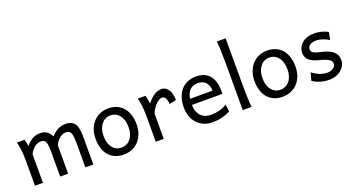

<svg xmlns="http://www.w3.org/2000/svg" viewBox="-51 -1407 3754 2046"><g transform="rotate(-20 1826.0 -384.5)"><path d="M461.4 0H371.1V-278.3Q371.1 -323.7 367.7 -351.8Q364.3 -379.9 356.2 -395.8Q348.1 -411.6 334.5 -417Q320.8 -422.4 300.3 -422.4Q282.2 -422.4 264.2 -415Q246.1 -407.7 229.7 -394.3Q213.4 -380.9 199.5 -362.5Q185.5 -344.2 175.8 -322.3V0H85.4V-300.3Q85.4 -372.6 77.1 -422.6Q68.8 -472.7 61 -498H148.9Q154.3 -482.4 158.2 -461.2Q162.1 -439.9 164.6 -422.4Q187 -448.2 207.5 -464.8Q228 -481.4 248.3 -491Q268.6 -500.5 288.6 -504.2Q308.6 -507.8 329.6 -507.8Q353.5 -507.8 373 -501Q392.6 -494.1 407.5 -482.9Q422.4 -471.7 433.1 -456.8Q443.8 -441.9 449.7 -425.8Q472.7 -450.7 494.1 -466.6Q515.6 -482.4 536.1 -491.5Q556.6 -500.5 576.4 -504.2Q596.2 -507.8 615.2 -507.8Q652.3 -507.8 677.7 -495.8Q703.1 -483.9 718.5 -460.4Q733.9 -437 740.5 -402.3Q747.1 -367.7 747.1 -322.3V0H656.7V-268.6Q656.7 -315.9 653.3 -345.7Q649.9 -375.5 641.8 -392.6Q633.8 -409.7 620.1 -416Q606.4 -422.4 585.9 -422.4Q567.9 -422.4 550.3 -415.3Q532.7 -408.2 516.4 -395.3Q500 -382.3 486.1 -363.8Q472.2 -345.2 461.4 -322.3Z M953.1 -246.6Q953.1 -204.1 963.4 -170.4Q973.6 -136.7 992.4 -113.5Q1011.2 -90.3 1037.1 -78.1Q1063 -65.9 1094.7 -65.9Q1124 -65.9 1149.9 -78.1Q1175.8 -90.3 1195.1 -113.5Q1214.4 -136.7 1225.3 -170.4Q1236.3 -204.1 1236.3 -246.6Q1236.3 -289.6 1226.1 -323.5Q1215.8 -357.4 1197 -381.1Q1178.2 -404.8 1152.1 -417.2Q1126 -429.7 1094.7 -429.7Q1064.9 -429.7 1039.1 -417.2Q1013.2 -404.8 994.1 -381.1Q975.1 -357.4 964.1 -323.5Q953.1 -289.6 953.1 -246.6ZM862.8 -246.6Q862.8 -309.6 881.8 -358.2Q900.9 -406.7 933.1 -440.2Q965.3 -473.6 1008.3 -490.7Q1051.3 -507.8 1099.6 -507.8Q1149.9 -507.8 1191.7 -490.7Q1233.4 -473.6 1263.4 -440.2Q1293.5 -406.7 1310.1 -358.2Q1326.7 -309.6 1326.7 -246.6Q1326.7 -183.6 1307.6 -135.3Q1288.6 -86.9 1256.3 -54.2Q1224.1 -21.5 1181.2 -4.6Q1138.2 12.2 1089.8 12.2Q1039.6 12.2 997.8 -4.6Q956.1 -21.5 926 -54.2Q896 -86.9 879.4 -135.3Q862.8 -183.6 862.8 -246.6Z M1455.1 0V-300.3Q1455.1 -372.6 1447 -422.6Q1439 -472.7 1430.7 -498H1518.6Q1521.5 -490.2 1524.4 -477.8Q1527.3 -465.3 1529.8 -451.7Q1532.2 -438 1534.2 -424.8L1538.1 -402.8Q1555.7 -428.2 1576.4 -447.8Q1597.2 -467.3 1618.4 -480.7Q1639.6 -494.1 1659.9 -501Q1680.2 -507.8 1696.8 -507.8Q1727.5 -507.8 1748.8 -494.4Q1770 -481 1783.4 -458.3Q1796.9 -435.5 1803 -406Q1809.1 -376.5 1809.1 -344.2L1731 -327.1Q1731 -345.2 1727.5 -362.1Q1724.1 -378.9 1717.3 -391.8Q1710.4 -404.8 1700 -412.4Q1689.5 -419.9 1674.8 -419.9Q1659.2 -419.9 1640.1 -408Q1621.1 -396 1602.8 -376.5Q1584.5 -356.9 1568.8 -332.5Q1553.2 -308.1 1545.4 -283.2V0Z M1950.7 -236.8Q1952.1 -193.8 1964.1 -162.1Q1976.1 -130.4 1996.8 -109.6Q2017.6 -88.9 2045.7 -78.6Q2073.7 -68.4 2106.9 -68.4Q2154.3 -68.4 2199.7 -79.1Q2245.1 -89.8 2290 -117.2L2299.8 -36.6Q2273.9 -23.4 2249 -14.2Q2224.1 -4.9 2199.2 1Q2174.3 6.8 2148.7 9.5Q2123 12.2 2094.7 12.2Q2047.9 12.2 2005.4 -4.2Q1962.9 -20.5 1930.7 -52.5Q1898.4 -84.5 1879.4 -131.8Q1860.4 -179.2 1860.4 -241.7Q1860.4 -302.2 1876.7 -351.3Q1893.1 -400.4 1923.3 -435.3Q1953.6 -470.2 1997.1 -489Q2040.5 -507.8 2094.7 -507.8Q2134.8 -507.8 2165.5 -498.3Q2196.3 -488.8 2218.8 -471.9Q2241.2 -455.1 2256.3 -432.6Q2271.5 -410.2 2280.5 -384.3Q2289.6 -358.4 2293.5 -330.3Q2297.4 -302.2 2297.4 -274.9V-255.9Q2297.4 -243.7 2296.9 -236.8ZM2087.4 -434.6Q2033.7 -434.6 1999.5 -403.1Q1965.3 -371.6 1954.6 -305.2H2209.5Q2209.5 -336.4 2200.4 -360.6Q2191.4 -384.8 2175 -401.4Q2158.7 -418 2136.2 -426.3Q2113.8 -434.6 2087.4 -434.6Z M2531.7 -231.9Q2531.7 -208.5 2532.5 -176.8Q2533.2 -145 2534.4 -112.3Q2535.6 -79.6 2537.4 -49.8Q2539.1 -20 2541.5 0H2441.4V-551.8Q2441.4 -623 2439 -680.9Q2436.5 -738.8 2431.6 -781.2H2531.7Z M2754.9 -246.6Q2754.9 -204.1 2765.1 -170.4Q2775.4 -136.7 2794.2 -113.5Q2813 -90.3 2838.9 -78.1Q2864.7 -65.9 2896.5 -65.9Q2925.8 -65.9 2951.7 -78.1Q2977.5 -90.3 2996.8 -113.5Q3016.1 -136.7 3027.1 -170.4Q3038.1 -204.1 3038.1 -246.6Q3038.1 -289.6 3027.8 -323.5Q3017.6 -357.4 2998.8 -381.1Q2980 -404.8 2953.9 -417.2Q2927.7 -429.7 2896.5 -429.7Q2866.7 -429.7 2840.8 -417.2Q2814.9 -404.8 2795.9 -381.1Q2776.9 -357.4 2765.9 -323.5Q2754.9 -289.6 2754.9 -246.6ZM2664.6 -246.6Q2664.6 -309.6 2683.6 -358.2Q2702.6 -406.7 2734.9 -440.2Q2767.1 -473.6 2810.1 -490.7Q2853 -507.8 2901.4 -507.8Q2951.7 -507.8 2993.4 -490.7Q3035.2 -473.6 3065.2 -440.2Q3095.2 -406.7 3111.8 -358.2Q3128.4 -309.6 3128.4 -246.6Q3128.4 -183.6 3109.4 -135.3Q3090.3 -86.9 3058.1 -54.2Q3025.9 -21.5 2982.9 -4.6Q2939.9 12.2 2891.6 12.2Q2841.3 12.2 2799.6 -4.6Q2757.8 -21.5 2727.8 -54.2Q2697.8 -86.9 2681.2 -135.3Q2664.6 -183.6 2664.6 -246.6Z M3571.8 -383.3Q3559.6 -390.6 3543.9 -398.7Q3528.3 -406.7 3510 -413.6Q3491.7 -420.4 3470.9 -425Q3450.2 -429.7 3427.7 -429.7Q3400.9 -429.7 3382.6 -423.8Q3364.3 -418 3353.3 -408.9Q3342.3 -399.9 3337.4 -388.4Q3332.5 -377 3332.5 -366.2Q3332.5 -353.5 3336.4 -343.8Q3340.3 -334 3352.8 -325.7Q3365.2 -317.4 3388.2 -309.6Q3411.1 -301.8 3449.7 -293Q3482.9 -285.6 3512.2 -274.2Q3541.5 -262.7 3563.5 -245.1Q3585.4 -227.5 3598.1 -202.9Q3610.8 -178.2 3610.8 -144Q3610.8 -110.8 3596.2 -82.5Q3581.5 -54.2 3556.2 -33Q3530.8 -11.7 3496.6 0.2Q3462.4 12.2 3422.9 12.2Q3393.1 12.2 3365.5 7.8Q3337.9 3.4 3313.7 -4.4Q3289.6 -12.2 3269.5 -22.5Q3249.5 -32.7 3234.9 -43.9L3259.3 -131.8Q3275.9 -117.2 3296.6 -105Q3317.4 -92.8 3339.4 -84Q3361.3 -75.2 3383.5 -70.6Q3405.8 -65.9 3425.3 -65.9Q3446.8 -65.9 3464.6 -71.5Q3482.4 -77.1 3495.4 -86.2Q3508.3 -95.2 3515.6 -107.2Q3522.9 -119.1 3522.9 -131.8Q3522.9 -145.5 3517.3 -157.5Q3511.7 -169.4 3496.8 -180.4Q3481.9 -191.4 3455.8 -201.7Q3429.7 -211.9 3388.7 -222.2Q3344.2 -232.9 3316.2 -247.6Q3288.1 -262.2 3272.2 -279.8Q3256.3 -297.4 3250.5 -317.9Q3244.6 -338.4 3244.6 -361.3Q3244.6 -372.6 3248.3 -387.7Q3252 -402.8 3260.5 -419.2Q3269 -435.5 3283 -451.4Q3296.9 -467.3 3317.9 -479.7Q3338.9 -492.2 3367.2 -500Q3395.5 -507.8 3432.6 -507.8Q3459 -507.8 3482.2 -504.4Q3505.4 -501 3524.7 -495.4Q3543.9 -489.7 3560.1 -482.7Q3576.2 -475.6 3588.9 -468.8Z"/></g></svg>

Font: Andika CyrE
Style: Regular
Weight: 400
Designer: Victor Gaultney, Annie Olsen, Julie Remington, Don Collingsworth, Eric Hays, Becca Hirsbrunner
Foundry: SIL International
Version: Version 5.000